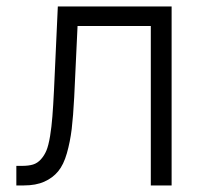

<svg xmlns="http://www.w3.org/2000/svg" viewBox="-20 -565 627 585"><path d="M29.8 0V-59.6H46.9Q66.9 -59.6 80.6 -63.7Q94.2 -67.9 104.7 -79.6Q115.2 -91.3 121.6 -106.7Q127.9 -122.1 132.6 -150.4Q137.2 -178.7 139.6 -210Q142.1 -241.2 144.5 -290L156.2 -545.4H502.9V0H439.5V-485.8H216.3L206.1 -269Q203.1 -210.9 198.5 -172.1Q193.8 -133.3 183.8 -98.1Q173.8 -63 157.2 -43Q140.6 -22.9 115 -11.5Q89.4 0 52.7 0Z"/></svg>

Font: Interop Light
Style: Regular
Weight: 300
Designer: Rasmus Andersson, Google, Jang Haemin
Foundry: jhaemin
Version: Version 1.007